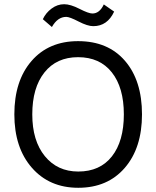

<svg xmlns="http://www.w3.org/2000/svg" viewBox="-20 -882 740 910"><path d="M653 -340Q653 -181 571.5 -86.5Q490 8 351 8Q214 8 131 -87Q48 -182 48 -340Q48 -499 129.5 -593Q211 -687 350 -687Q492 -687 572.5 -593.5Q653 -500 653 -340ZM133 -340Q133 -215 192.5 -142Q252 -69 351 -69Q454 -69 510.5 -141Q567 -213 567 -340Q567 -467 510 -539Q453 -611 350 -611Q248 -611 190.5 -538.5Q133 -466 133 -340ZM294 -802Q253 -802 226 -754L183 -791Q197 -821 224.5 -841.5Q252 -862 284 -862Q314 -862 357 -840Q400 -818 418 -818Q452 -818 472 -861L521 -827Q489 -758 422 -758Q395 -758 352.5 -780Q310 -802 294 -802Z"/></svg>

Font: Hind Guntur
Style: Regular
Weight: 400
Version: Version 1.000;PS 1.0;hotconv 1.0.86;makeotf.lib2.5.63406; tt